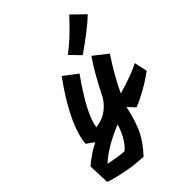

<svg xmlns="http://www.w3.org/2000/svg" viewBox="-453 -958 1393 1393"><g transform="rotate(-45 243.5 -261.5)"><path d="M384 -147Q546 -194 611 -232L633 -131Q553 -71 454 -22Q419 -4 393 5L344 -49Q316 78 278 154Q242 224 176 294Q66 291 -65 259Q-106 249 -140 237L-146 72Q-79 13 3 -28L-55 -70Q-46 -202 82 -410Q122 -475 170 -540L274 -461Q99 -215 85 -99Q138 -107 170 -124Q234 -158 272 -223Q358 -395 426 -491L532 -408Q434 -258 384 -147ZM-45 145Q47 166 107 168Q172 113 209 -5Q46 61 -45 145ZM621 -723Q532 -640 385 -539L310 -616Q419 -700 524 -817Z"/></g></svg>

Font: Vampiro One
Style: Regular
Weight: 400
Designer: Riccardo De Franceschi
Foundry: Sorkin Type Co.
Version: Version 1.002